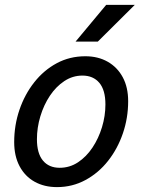

<svg xmlns="http://www.w3.org/2000/svg" viewBox="-20 -755 593 785"><path d="M38 -174Q38 -243 59.5 -306Q81 -369 120 -418.5Q159 -468 212 -496.5Q265 -525 329 -525Q381 -525 420.5 -502.5Q460 -480 482 -439Q504 -398 504 -341Q504 -273 482.5 -210Q461 -147 422 -97.5Q383 -48 329.5 -19Q276 10 213 10Q161 10 121.5 -12Q82 -34 60 -75.5Q38 -117 38 -174ZM131 -186Q131 -128 155.5 -98.5Q180 -69 224 -69Q265 -69 299 -91.5Q333 -114 358 -151.5Q383 -189 397 -235Q411 -281 411 -328Q411 -387 386 -416.5Q361 -446 317 -446Q277 -446 243 -423.5Q209 -401 184 -363.5Q159 -326 145 -279.5Q131 -233 131 -186ZM289 -585 414 -735H531L380 -585Z"/></svg>

Font: Radio Canada
Style: Italic
Weight: 400
Italic angle: -12°
Designer: Charles Daoud, Etienne Aubert Bonn, Alexandre Saumier Demers, Jacques Le Bailly
Foundry: Radio-Canada
Version: Version 2.104;gftools[0.9.28.dev5+ged2979d]